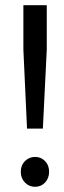

<svg xmlns="http://www.w3.org/2000/svg" viewBox="-20 -710 246 739"><path d="M70 -690H160V-519L145 -215H84L70 -519ZM169 -49Q169 -24 153.5 -7.5Q138 9 115 9Q92 9 76 -7.5Q60 -24 60 -49Q60 -74 76 -90Q92 -106 115 -106Q138 -106 153.5 -90Q169 -74 169 -49Z"/></svg>

Font: Montserrat
Style: Regular
Weight: 400
Designer: Julieta Ulanovsky
Foundry: Julieta Ulanovsky
Version: Version 6.001